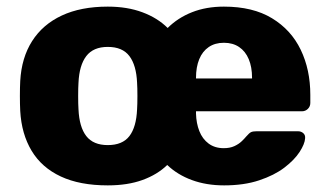

<svg xmlns="http://www.w3.org/2000/svg" viewBox="-20 -550 991 580"><path d="M305.6 10Q221.1 10 163.6 -16.9Q106 -43.8 75.5 -94.5Q45 -145.3 41.1 -214.9Q40.1 -234.9 40.1 -260.3Q40.1 -285.8 41.1 -305.1Q45 -375.7 77.1 -426Q109.1 -476.2 166.7 -503.1Q224.2 -530 305.6 -530Q364.5 -530 410.2 -512.9Q455.9 -495.9 486.5 -465.5Q517.2 -496.2 560.1 -513.1Q602.9 -530 656.4 -530Q743.9 -530 801.6 -494.9Q859.4 -459.9 888.4 -399.7Q917.4 -339.5 917.4 -263.3V-238.9Q917.4 -228.3 909.9 -221Q902.5 -213.8 891.9 -213.8H572.1V-206.9Q572.9 -177.5 582.2 -153.9Q591.5 -130.2 610.2 -116.3Q629 -102.4 655.8 -102.4Q674.5 -102.4 687.8 -108.5Q701.1 -114.6 710.1 -123.2Q719.1 -131.9 724.1 -138Q733.1 -148.5 738.8 -151Q744.4 -153.5 756 -153.5H880.1Q889.7 -153.5 896.2 -147.7Q902.7 -141.9 901.7 -132.2Q900.7 -115.1 885 -90.9Q869.2 -66.6 838.9 -43.5Q808.5 -20.4 762.7 -5.2Q717 10 657 10Q603.2 10 559.6 -6.1Q516 -22.1 485.2 -51.6Q455.2 -22.5 410.5 -6.3Q365.7 10 305.6 10ZM305.6 -111.7Q350 -111.7 370.9 -138.9Q391.8 -166.1 394.1 -219.9Q395.1 -234.9 395.1 -260Q395.1 -285.1 394.1 -300.1Q391.8 -353 370.9 -380.6Q350 -408.3 305.6 -408.3Q261.9 -408.3 240.7 -380.6Q219.5 -353 217.1 -300.1Q216.1 -285.1 216.1 -260Q216.1 -234.9 217.1 -219.9Q219.5 -166.1 240.7 -138.9Q261.9 -111.7 305.6 -111.7ZM572.1 -312.9H741.4V-315Q741.4 -347.5 731.4 -371.3Q721.5 -395 702.4 -407.9Q683.3 -420.8 656.4 -420.8Q629.5 -420.8 610.6 -407.9Q591.6 -395 581.9 -371.3Q572.1 -347.5 572.1 -315Z"/></svg>

Font: Rubik Light
Style: Regular
Weight: 300
Designer: Hubert and Fischer
Foundry: Hubert and Fischer
Version: Version 2.300;gftools[0.9.30]